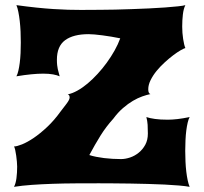

<svg xmlns="http://www.w3.org/2000/svg" viewBox="-20 -723 789 743"><path d="M34.2 0Q41 -12.7 43.7 -33.7Q46.4 -54.7 46.4 -78.1Q46.4 -85.4 45.4 -97.2Q44.4 -108.9 42.7 -120.8Q41 -132.8 38.8 -142.8Q36.6 -152.8 34.2 -156.2Q44.9 -156.2 65.2 -164.3Q85.4 -172.4 110.4 -189.2Q135.3 -206.1 162.6 -231.7Q189.9 -257.3 214.8 -292Q220.7 -299.8 226.8 -307.6Q232.9 -315.4 238 -322.3Q243.2 -329.1 246.3 -335.2Q249.5 -341.3 249.5 -345.7Q249.5 -355.5 242.2 -357.9Q259.8 -361.3 279.5 -372.3Q299.3 -383.3 319.1 -399.9Q338.9 -416.5 357.9 -437.3Q377 -458 393.6 -481Q410.2 -503.9 423.6 -527.8Q437 -551.8 445.3 -574.7Q428.7 -578.1 410.9 -581.1Q393.1 -584 376.7 -586.2Q360.4 -588.4 346.2 -589.6Q332 -590.8 322.8 -590.8Q263.7 -590.8 231.9 -567.4Q200.2 -543.9 200.2 -491.7Q200.2 -479.5 201.2 -470.9Q202.1 -462.4 203.6 -455.6Q205.1 -448.7 207 -442.4Q209 -436 210.9 -427.7Q201.2 -432.1 185.3 -435.1Q169.4 -438 147.5 -438Q126.5 -438 101.1 -435.5Q75.7 -433.1 43.5 -427.7Q47.9 -435.5 51 -449Q54.2 -462.4 56.4 -479.7Q58.6 -497.1 59.6 -517.3Q60.5 -537.6 60.5 -558.6Q60.5 -579.6 59.6 -601.1Q58.6 -622.6 56.4 -641.8Q54.2 -661.1 51 -677Q47.9 -692.9 43.5 -703.1Q85.9 -697.3 121.3 -693.6Q156.7 -689.9 187 -688Q217.3 -686 243.2 -685.3Q269 -684.6 292.5 -684.6Q314 -684.6 333.7 -684.8Q353.5 -685.1 373.5 -685.1Q395 -685.1 425.3 -685.8Q455.6 -686.5 489 -687.7Q522.5 -689 556.2 -690.4Q589.8 -691.9 618.7 -694.1Q647.5 -696.3 668.5 -698.5Q689.5 -700.7 697.3 -703.1Q690.4 -689.5 687.7 -667.2Q685.1 -645 685.1 -620.1Q685.1 -608.4 686 -595.9Q687 -583.5 688.7 -572.3Q690.4 -561 692.6 -551.8Q694.8 -542.5 697.3 -537.1Q691.4 -535.6 678.7 -528.3Q666 -521 650.1 -509Q634.3 -497.1 617.2 -481.4Q600.1 -465.8 585.9 -448.5Q571.8 -431.2 562.7 -412.8Q553.7 -394.5 553.7 -377.4Q553.7 -361.8 562 -358.9Q547.9 -356 530.5 -349.9Q513.2 -343.8 494.4 -332.8Q475.6 -321.8 456.1 -304.9Q436.5 -288.1 418.5 -263.7Q390.6 -232.9 369.1 -198.5Q347.7 -164.1 325.7 -123Q337.4 -119.1 352.1 -116.2Q366.7 -113.3 382.6 -111.3Q398.4 -109.4 415.3 -108.4Q432.1 -107.4 448.2 -107.4Q464.8 -107.4 483.2 -113.5Q501.5 -119.6 516.8 -132.1Q532.2 -144.5 542.2 -162.8Q552.2 -181.2 552.2 -206.1Q552.2 -224.6 551.3 -240Q550.3 -255.4 546.4 -270Q559.1 -265.6 579.6 -262.7Q600.1 -259.8 629.4 -259.8Q646 -259.8 666.7 -262.2Q687.5 -264.6 713.9 -270Q709.5 -262.2 706.3 -248.5Q703.1 -234.9 700.9 -217.8Q698.7 -200.7 697.8 -180.4Q696.8 -160.2 696.8 -139.2Q696.8 -118.2 697.8 -97.7Q698.7 -77.1 700.9 -58.8Q703.1 -40.5 706.3 -25.4Q709.5 -10.3 713.9 0Q698.2 -2.9 673.1 -5.1Q647.9 -7.3 617.2 -8.8Q586.4 -10.3 552 -11.2Q517.6 -12.2 483.6 -12.7Q449.7 -13.2 418.5 -13.4Q387.2 -13.7 362.8 -13.7Q316.4 -13.7 271.2 -13.4Q226.1 -13.2 183.8 -11.7Q141.6 -10.3 103.5 -7.6Q65.4 -4.9 34.2 0Z"/></svg>

Font: Arbutus
Style: Regular
Weight: 400
Designer: Karolina Lach
Foundry: Sorkin Type Co.
Version: Version 1.003